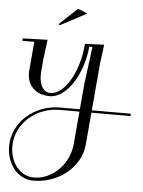

<svg xmlns="http://www.w3.org/2000/svg" viewBox="-68 -828 894 1200"><g transform="rotate(5 379.0 -227.5)"><path d="M259.8 -669 266.8 -662 432.8 -750 372.8 -775ZM44 -560 42.7 -545H117.7L101.9 -365C101.4 -359.4 101.2 -354 101.2 -348.7C101.2 -267.8 156.6 -215 243.8 -215C348.7 -215 447.5 -371.1 462.7 -545H482.6L452.1 -310L438.1 -150H313.1C156.1 -150 17.7 -34.3 17.7 118.3C17.7 231.6 89.9 320 187 320C344.3 320 481.8 208 493.9 70L511.8 -135H756.8L758.1 -150H513.1L539.4 -450L554.4 -565L434 -560L432.7 -545C418.4 -382.2 333.9 -235 245.6 -235C202.4 -235 175.9 -277 175.9 -342.1C175.9 -349.4 176.2 -357.1 176.9 -365L184.4 -450L199.4 -565ZM436.8 -135 418.9 70C407.8 197 304.7 300 188.8 300C102.1 300 37.8 219.7 37.8 116.6C37.8 -26.3 166.4 -135 311.8 -135Z"/></g></svg>

Font: Galberik
Style: Regular
Weight: 400
Designer: Gluk
Foundry: Gluk
Version: Version 0.50